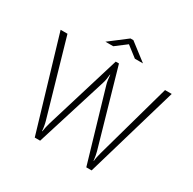

<svg xmlns="http://www.w3.org/2000/svg" viewBox="-188 -1073 1270 1265"><g transform="rotate(30 447.5 -440.5)"><path d="M452.1 -880.9H474.1L605.5 -779.8H543.9L462.4 -842.8L379.4 -779.8H319.8ZM24.9 -700.2H77.1L240.7 -131.3Q245.1 -116.2 248.5 -96.2Q252 -76.2 252.4 -61H254.9Q256.3 -73.2 261 -94.5Q265.6 -115.7 270.5 -131.3L444.3 -700.2H468.8L632.8 -126.5Q640.1 -101.1 644.5 -61H646.5Q647 -72.8 650.9 -92.3Q654.8 -111.8 659.7 -128.4L819.3 -700.2H870.1L665 0H624.5L467.3 -536.1Q462.9 -550.3 460 -570.6Q457 -590.8 456.1 -607.4H454.1Q450.7 -565.4 441.4 -537.1L273.4 0H232.4Z"/></g></svg>

Font: Selawik Light
Style: Regular
Weight: 300
Designer: Aaron Bell
Foundry: Microsoft Corporation
Version: Version 1.01